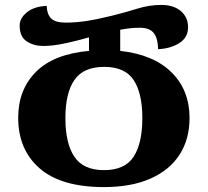

<svg xmlns="http://www.w3.org/2000/svg" viewBox="-20 -748 845 781"><path d="M403 13Q229 13 141.5 -63Q54 -139 54 -269Q54 -383 126 -455.5Q198 -528 342 -541V-596Q288 -581 253.5 -573.5Q219 -566 196.5 -563.5Q174 -561 155 -561Q118 -561 89 -579.5Q60 -598 60 -644Q60 -674 89.5 -698Q119 -722 170 -724Q171 -690 188 -673Q205 -656 247 -656Q288 -656 331 -662.5Q374 -669 435 -684Q488 -697 537.5 -712.5Q587 -728 636 -728Q686 -728 715.5 -703Q745 -678 745 -637Q745 -595 709 -572.5Q673 -550 623 -548Q622 -597 602.5 -617Q583 -637 542 -635Q527 -635 508.5 -633Q490 -631 469 -627V-541Q605 -526 678 -453.5Q751 -381 751 -268Q751 -182 710.5 -119Q670 -56 592 -21.5Q514 13 403 13ZM403 -56Q488 -56 523.5 -110.5Q559 -165 559 -268Q559 -369 523.5 -422.5Q488 -476 404 -476Q319 -476 282.5 -422.5Q246 -369 246 -268Q246 -165 282.5 -110.5Q319 -56 403 -56Z"/></svg>

Font: Noto Serif Georgian ExtraBold
Style: Regular
Weight: 800
Designer: Monotype Design Team, Akaki Razmadze
Foundry: Google LLC
Version: Version 2.003; ttfautohint (v1.8.4.7-5d5b)